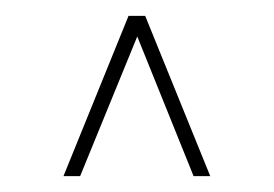

<svg xmlns="http://www.w3.org/2000/svg" viewBox="-20 -710 345 242"><path d="M60 -488 142 -690H163L245 -488H224L153 -664L81 -488Z"/></svg>

Font: Big Shoulders Display Thin Thin
Style: Regular
Weight: 250
Version: Version 2.002